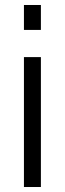

<svg xmlns="http://www.w3.org/2000/svg" viewBox="-20 -750 260 770"><path d="M144 0H76V-521H144ZM144 -630H76V-730H144Z"/></svg>

Font: Raleway
Style: Regular
Weight: 400
Designer: Matt McInerney, Pablo Impallari, Rodrigo Fuenzalida
Foundry: Matt McInerney, Pablo Impallari, Rodrigo Fuenzalida
Version: Version 1.000;PS 001.001;hotconv 1.0.56; ttfautohint (v1.5)